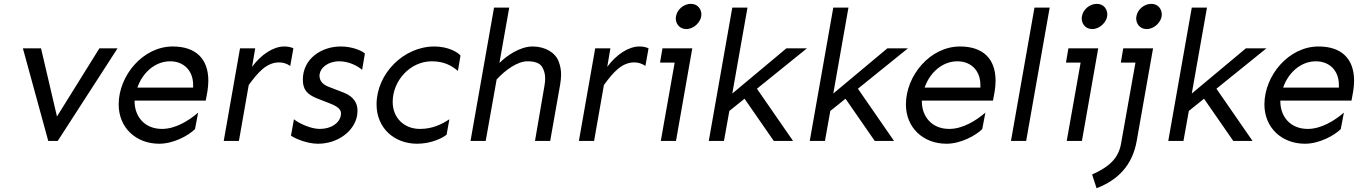

<svg xmlns="http://www.w3.org/2000/svg" viewBox="-20 -743 7157 1012"><path d="M503.9 -488.3 280.3 -128.9 196.3 -488.3H100.6L234.4 0H284.2L599.6 -488.3Z M877 -419.9C947.3 -419.9 998 -372.1 998 -294.9V-281.2H704.1C730.5 -358.4 795.9 -419.9 877 -419.9ZM890.6 -498C733.4 -498 605.5 -344.7 605.5 -192.4C605.5 -70.3 696.3 14.6 819.3 14.6C895.5 14.6 974.6 -29.3 1007.8 -62.5L1024.4 -149.4C974.6 -106.4 904.3 -63.5 834 -63.5C739.3 -63.5 689.5 -131.8 689.5 -208V-212.9H1064.5L1073.2 -260.7C1076.2 -280.3 1078.1 -298.8 1078.1 -317.4C1078.1 -433.6 1011.7 -498 890.6 -498Z M1245.1 -488.3 1159.2 0H1239.3L1291 -294.9C1338.9 -360.4 1384.8 -414.1 1451.2 -414.1C1471.7 -414.1 1491.2 -408.2 1509.8 -395.5L1526.4 -488.3C1512.7 -495.1 1496.1 -498 1477.5 -498C1421.9 -498 1356.4 -456.1 1308.6 -390.6L1325.2 -488.3Z M1776.4 -498C1672.9 -498 1576.2 -432.6 1576.2 -323.2C1576.2 -268.6 1600.6 -245.1 1650.4 -224.6L1717.8 -198.2C1760.7 -181.6 1777.3 -166 1777.3 -145.5C1777.3 -142.6 1777.3 -138.7 1776.4 -134.8C1769.5 -94.7 1726.6 -63.5 1665 -63.5C1616.2 -63.5 1552.7 -94.7 1529.3 -114.3L1513.7 -28.3C1534.2 -12.7 1598.6 14.6 1656.2 14.6C1761.7 14.6 1848.6 -52.7 1862.3 -134.8C1863.3 -143.6 1864.3 -151.4 1864.3 -159.2C1864.3 -195.3 1848.6 -233.4 1789.1 -255.9L1712.9 -285.2C1670.9 -300.8 1664.1 -326.2 1664.1 -344.7C1664.1 -347.7 1664.1 -350.6 1665 -353.5C1669.9 -384.8 1707 -419.9 1768.6 -419.9C1818.4 -419.9 1865.2 -395.5 1888.7 -375L1903.3 -460.9C1884.8 -477.5 1834 -498 1776.4 -498Z M2269.5 -498C2107.4 -498 1964.8 -354.5 1964.8 -192.4C1964.8 -70.3 2055.7 14.6 2178.7 14.6C2250 14.6 2310.5 -13.7 2334 -33.2L2348.6 -114.3C2306.6 -86.9 2258.8 -63.5 2193.4 -63.5C2110.4 -63.5 2049.8 -121.1 2049.8 -206.1C2049.8 -317.4 2141.6 -419.9 2255.9 -419.9C2321.3 -419.9 2361.3 -396.5 2393.6 -369.1L2407.2 -450.2C2391.6 -468.8 2340.8 -498 2269.5 -498Z M2787.1 -498C2720.7 -498 2650.4 -449.2 2612.3 -411.1L2664.1 -703.1H2584L2460 0H2540L2597.7 -324.2C2644.5 -375 2708 -419.9 2759.8 -419.9C2797.9 -419.9 2823.2 -411.1 2835.9 -392.6C2847.7 -374 2853.5 -353.5 2853.5 -330.1C2853.5 -318.4 2852.5 -304.7 2849.6 -290L2799.8 0H2879.9L2932.6 -297.9C2935.5 -316.4 2937.5 -334 2937.5 -349.6C2937.5 -372.1 2933.6 -395.5 2924.8 -418.9C2907.2 -465.8 2853.5 -498 2787.1 -498Z M3117.2 -488.3 3031.2 0H3111.3L3163.1 -294.9C3210.9 -360.4 3256.8 -414.1 3323.2 -414.1C3343.8 -414.1 3363.3 -408.2 3381.8 -395.5L3398.4 -488.3C3384.8 -495.1 3368.2 -498 3349.6 -498C3293.9 -498 3228.5 -456.1 3180.7 -390.6L3197.3 -488.3Z M3621.1 -722.7C3583 -722.7 3547.9 -691.4 3543 -656.2C3542 -652.3 3542 -648.4 3542 -644.5C3542 -620.1 3559.6 -589.8 3597.7 -589.8C3636.7 -589.8 3676.8 -627 3676.8 -667C3676.8 -693.4 3659.2 -722.7 3621.1 -722.7ZM3471.7 -488.3 3459 -413.1H3536.1L3462.9 0H3543L3628.9 -488.3Z M4125 -488.3 3839.8 -250 3919.9 -703.1H3839.8L3715.8 0H3795.9L3824.2 -158.2L3904.3 -222.7L4058.6 0H4160.2L3969.7 -275.4L4233.4 -488.3Z M4657.2 -488.3 4372.1 -250 4452.1 -703.1H4372.1L4248 0H4328.1L4356.4 -158.2L4436.5 -222.7L4590.8 0H4692.4L4502 -275.4L4765.6 -488.3Z M5026.4 -419.9C5096.7 -419.9 5147.5 -372.1 5147.5 -294.9V-281.2H4853.5C4879.9 -358.4 4945.3 -419.9 5026.4 -419.9ZM5040 -498C4882.8 -498 4754.9 -344.7 4754.9 -192.4C4754.9 -70.3 4845.7 14.6 4968.8 14.6C5044.9 14.6 5124 -29.3 5157.2 -62.5L5173.8 -149.4C5124 -106.4 5053.7 -63.5 4983.4 -63.5C4888.7 -63.5 4838.9 -131.8 4838.9 -208V-212.9H5213.9L5222.7 -260.7C5225.6 -280.3 5227.5 -298.8 5227.5 -317.4C5227.5 -433.6 5161.1 -498 5040 -498Z M5432.6 -703.1 5308.6 0H5388.7L5512.7 -703.1Z M5760.7 -722.7C5722.7 -722.7 5687.5 -691.4 5682.6 -656.2C5681.6 -652.3 5681.6 -648.4 5681.6 -644.5C5681.6 -620.1 5699.2 -589.8 5737.3 -589.8C5776.4 -589.8 5816.4 -627 5816.4 -667C5816.4 -693.4 5798.8 -722.7 5760.7 -722.7ZM5611.3 -488.3 5598.6 -413.1H5675.8L5602.5 0H5682.6L5768.6 -488.3Z M6047.9 -722.7C6009.8 -722.7 5974.6 -691.4 5969.7 -656.2C5968.8 -652.3 5968.8 -648.4 5968.8 -644.5C5968.8 -620.1 5986.3 -589.8 6024.4 -589.8C6063.5 -589.8 6103.5 -627 6103.5 -667C6103.5 -693.4 6085.9 -722.7 6047.9 -722.7ZM5900.4 -488.3 5887.7 -413.1H5964.8L5889.6 9.8C5877 88.9 5830.1 134.8 5736.3 176.8L5759.8 249C5870.1 207 5949.2 129.9 5971.7 -2L6057.6 -488.3Z M6546.9 -488.3 6261.7 -250 6341.8 -703.1H6261.7L6137.7 0H6217.8L6246.1 -158.2L6326.2 -222.7L6480.5 0H6582L6391.6 -275.4L6655.3 -488.3Z M6916 -419.9C6986.3 -419.9 7037.1 -372.1 7037.1 -294.9V-281.2H6743.2C6769.5 -358.4 6835 -419.9 6916 -419.9ZM6929.7 -498C6772.5 -498 6644.5 -344.7 6644.5 -192.4C6644.5 -70.3 6735.4 14.6 6858.4 14.6C6934.6 14.6 7013.7 -29.3 7046.9 -62.5L7063.5 -149.4C7013.7 -106.4 6943.4 -63.5 6873 -63.5C6778.3 -63.5 6728.5 -131.8 6728.5 -208V-212.9H7103.5L7112.3 -260.7C7115.2 -280.3 7117.2 -298.8 7117.2 -317.4C7117.2 -433.6 7050.8 -498 6929.7 -498Z"/></svg>

Font: Sen-gleads
Style: Italic
Weight: 400
Designer: Kosal Sen, Philatype
Foundry: Philatype
Version: Version 1.004; ttfautohint (v1.8.3)